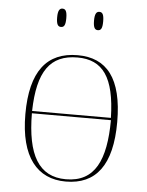

<svg xmlns="http://www.w3.org/2000/svg" viewBox="-53 -781 638 835"><g transform="rotate(5 265.5 -364.0)"><path d="M347 -658C360 -658 367 -666 367 -698C367 -729 360 -738 347 -738C335 -738 327 -729 327 -698C327 -666 335 -658 347 -658ZM186 -658C199 -658 206 -666 206 -698C206 -729 199 -738 186 -738C174 -738 166 -729 166 -698C166 -666 174 -658 186 -658ZM265 10C397 10 466 -79 466 -267C466 -459 396 -542 270 -542C135 -542 65 -454 65 -267C65 -79 141 10 265 10ZM437 -283H93C97 -456 150 -532 270 -532C380 -532 433 -460 437 -283ZM265 0C146 0 94 -92 93 -273H438C437 -99 392 0 265 0Z"/></g></svg>

Font: Noto Serif Display Thin
Style: Regular
Weight: 100
Designer: Monotype Design Team
Foundry: Monotype Imaging Inc.
Version: Version 2.009